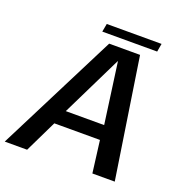

<svg xmlns="http://www.w3.org/2000/svg" viewBox="-158 -893 976 1016"><g transform="rotate(20 330.0 -385.0)"><path d="M-22.5 0H103.5L191 -180.5H448L471 0H597L493.5 -676H319.5ZM226 -262 393.5 -604H395L442 -262ZM263.5 -723.5H572.5L580.5 -769.5H272Z"/></g></svg>

Font: Anybody UltraCondensed Thin Medium
Style: Italic
Weight: 500
Italic angle: -10°
Version: Version 1.111